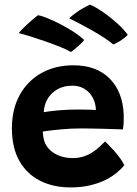

<svg xmlns="http://www.w3.org/2000/svg" viewBox="-20 -818 596 838"><path d="M522.5 -97Q510 -81 489.2 -63.8Q468.5 -46.5 439.5 -32.2Q410.5 -18 372.5 -9Q334.5 0 287.5 0Q212 0 154.2 -29.5Q96.5 -59 64.2 -116.2Q32 -173.5 32 -258Q32 -341.5 66 -403.2Q100 -465 160.5 -499Q221 -533 300.5 -533Q401 -533 458.5 -475.2Q516 -417.5 520 -317Q520.5 -299.5 519.8 -284.8Q519 -270 516.5 -253Q509.5 -253.5 486.5 -254.2Q463.5 -255 434 -255.8Q404.5 -256.5 377.2 -257Q350 -257.5 334.5 -257.5Q289 -257.5 244 -253.2Q199 -249 167 -244Q167 -233.5 168.5 -223.5Q170 -213.5 172.5 -204.5Q180 -180.5 198.2 -163.2Q216.5 -146 242.2 -137Q268 -128 296.5 -128Q324 -128 346 -135.5Q368 -143 385.2 -154.5Q402.5 -166 415.5 -178.5Q428.5 -191 438.5 -200.5Q441.5 -198 452.5 -187Q463.5 -176 477.5 -160.5Q491.5 -145 503.8 -128Q516 -111 522.5 -97ZM171 -328.5Q198 -333 236.2 -336.5Q274.5 -340 324.5 -340Q351 -340 370.8 -339.2Q390.5 -338.5 398.5 -338Q398.5 -350.5 395 -365Q390.5 -384.5 377.8 -402.8Q365 -421 344.5 -432.5Q324 -444 295 -444Q259 -444 231.5 -428.8Q204 -413.5 188.2 -387.2Q172.5 -361 171 -328.5ZM145.5 -751.5Q156.5 -750.5 181.2 -741Q206 -731.5 236.8 -716Q267.5 -700.5 297 -681.8Q326.5 -663 347.5 -643.5Q342.5 -636 330.2 -624.8Q318 -613.5 306 -603.5Q294 -593.5 289.5 -591Q273 -601 244.5 -612.5Q216 -624 182.8 -635.8Q149.5 -647.5 117.8 -657.5Q86 -667.5 62 -673.5Q66 -679.5 78.8 -692.5Q91.5 -705.5 109.2 -721.2Q127 -737 145.5 -751.5ZM372.5 -797.5Q383 -794.5 403.5 -782.2Q424 -770 448.8 -751.5Q473.5 -733 497.2 -711Q521 -689 537.5 -666Q529 -656.5 515.8 -647.2Q502.5 -638 491 -631.8Q479.5 -625.5 474.5 -624Q460 -636.5 436.5 -652Q413 -667.5 385.5 -683.2Q358 -699 331 -713.2Q304 -727.5 282 -738Q289 -746 314.8 -764.5Q340.5 -783 372.5 -797.5Z"/></svg>

Font: Grandstander Thin SemiBold
Style: Regular
Weight: 600
Version: Version 1.200